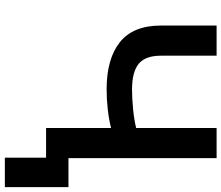

<svg xmlns="http://www.w3.org/2000/svg" viewBox="-81 -666 918 796"><g transform="rotate(90 378.0 -268.0)"><path d="M210.9 -707V-476.6Q210.9 -411.1 244.9 -383.8Q278.8 -356.4 350.6 -356.4Q388.7 -356.4 432.9 -360.8Q477.1 -365.2 510.7 -373.5V-707H635.7V-92.8H755.9V170.9H633.8V0H510.7V-269.5Q477.5 -260.7 434.3 -255.9Q391.1 -251 350.6 -251Q224.1 -251 155 -305.9Q85.9 -360.8 85.9 -476.6V-707Z"/></g></svg>

Font: Pretendard JP SemiBold
Style: Regular
Weight: 600
Designer: Base glyphs from Inter by Rasmus Andersson; Hangeul glyphs from Noto Sans CJK(Source Han Sans) by Jang Soo-young and Kan
Foundry: Kil Hyung-jin
Version: Version 1.309